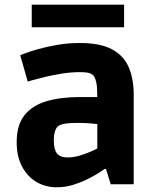

<svg xmlns="http://www.w3.org/2000/svg" viewBox="-20 -784 662 817"><path d="M222 13Q174 13 135.5 -9.5Q97 -32 74 -75Q51 -118 51 -179Q51 -252 84 -293.5Q117 -335 177 -353Q237 -371 319 -371H394Q394 -414 390 -432Q386 -450 381 -458Q377 -465 365.5 -471Q354 -477 319 -477Q283 -477 244.5 -471Q206 -465 173 -457Q140 -449 119 -443Q98 -437 98 -437L66 -549Q66 -549 86.5 -557Q107 -565 142.5 -575Q178 -585 223.5 -593Q269 -601 320 -601Q406 -601 456 -574.5Q506 -548 527.5 -498.5Q549 -449 549 -380V0H451L431 -65H425Q425 -65 407.5 -53Q390 -41 361 -26Q332 -11 296 1Q260 13 222 13ZM267 -114Q295 -114 324.5 -123.5Q354 -133 374 -142.5Q394 -152 394 -152V-256Q394 -256 370 -258.5Q346 -261 308 -261Q242 -261 226 -246Q219 -240 214 -225.5Q209 -211 209 -185Q209 -148 222.5 -131Q236 -114 267 -114ZM115 -668V-764H508V-668Z"/></svg>

Font: Ruda SemiBold
Style: Bold
Weight: 900
Designer: Mariela Monsalve and Angelina Sanchez
Foundry: Mariela Monsalve and Angelina Sanchez
Version: Version 2.000